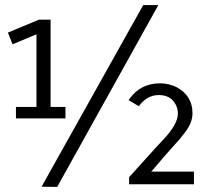

<svg xmlns="http://www.w3.org/2000/svg" viewBox="-20 -738 830 769"><path d="M209 10.7 614.3 -717.8H553.7L146.5 9.8ZM756.8 0V-50.8H585.9L645.5 -120.1Q653.3 -128.9 669.9 -147.5Q729.5 -210.9 743.2 -245.1Q751 -265.6 751 -284.2Q751 -353.5 689.5 -387.7Q657.2 -404.3 621.1 -404.3Q543.9 -404.3 500 -343.8Q497.1 -339.8 495.1 -336.9L536.1 -312.5Q567.4 -356.4 615.2 -357.4Q664.1 -357.4 683.6 -319.3Q692.4 -302.7 692.4 -283.2Q692.4 -245.1 645.5 -191.4Q637.7 -183.6 622.1 -166Q612.3 -155.3 607.4 -150.4L497.1 -28.3V0ZM30.3 -560.5 126 -600.6V-309.6H43.9V-263.7H242.2V-309.6H182.6V-659.2H135.7L11.7 -607.4Z"/></svg>

Font: Yaldevi Colombo
Style: Regular
Weight: 400
Designer: Sol Matas, Denzil Rajitha, Kosala Senevirathne and Pathum Egodawatta
Foundry: Mooniak
Version: Version 1.020 ; ttfautohint (v1.6)